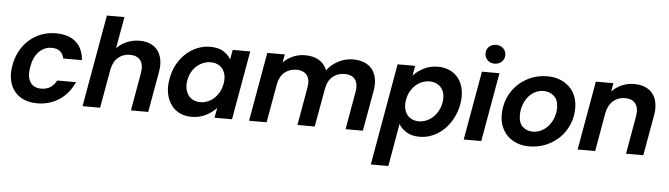

<svg xmlns="http://www.w3.org/2000/svg" viewBox="-57 -1026 5358 1538"><g transform="rotate(5 2622.0 -257.0)"><path d="M31 -277Q42 -342 71.5 -395Q101 -448 144 -485.5Q187 -523 241 -543Q295 -563 355 -563Q459 -563 517 -512Q575 -461 582 -367H431Q425 -402 401 -423Q377 -444 333 -444Q274 -444 231 -401Q188 -358 174 -277Q160 -196 188 -153.5Q216 -111 275 -111Q319 -111 349 -130Q379 -149 399 -187H550Q531 -143 501.5 -106.5Q472 -70 434.5 -44.5Q397 -19 351.5 -5Q306 9 255 9Q195 9 148 -11Q101 -31 71 -68.5Q41 -106 30 -159Q19 -212 31 -277Z M750 -740H891L846 -486Q879 -521 927.5 -541.5Q976 -562 1031 -562Q1077 -562 1114 -546.5Q1151 -531 1174.5 -501Q1198 -471 1206.5 -426.5Q1215 -382 1205 -325L1147 0H1008L1062 -306Q1073 -373 1046 -408Q1019 -443 963 -443Q907 -443 868 -410Q829 -377 816 -314L760 0H619Z M1294 -279Q1305 -344 1334 -396.5Q1363 -449 1404 -486Q1445 -523 1494.5 -543Q1544 -563 1597 -563Q1664 -563 1705 -536.5Q1746 -510 1764 -475L1778 -554H1919L1821 0H1680L1695 -81Q1664 -45 1612.5 -18Q1561 9 1495 9Q1442 9 1400 -11.5Q1358 -32 1330.5 -70Q1303 -108 1292.5 -161Q1282 -214 1294 -279ZM1729 -277Q1736 -316 1729.5 -346.5Q1723 -377 1706.5 -398Q1690 -419 1665 -429.5Q1640 -440 1612 -440Q1584 -440 1555.5 -429.5Q1527 -419 1503 -399Q1479 -379 1461.5 -348.5Q1444 -318 1437 -279Q1430 -240 1437 -209Q1444 -178 1460.5 -157Q1477 -136 1501.5 -125Q1526 -114 1554 -114Q1582 -114 1610.5 -124.5Q1639 -135 1663 -156Q1687 -177 1704.5 -207.5Q1722 -238 1729 -277Z M2788 -306Q2799 -372 2772 -406Q2745 -440 2689 -440Q2632 -440 2592 -406Q2552 -372 2541 -306V-307L2486 0H2347L2401 -306Q2412 -372 2385 -406Q2358 -440 2301 -440Q2247 -440 2207.5 -408.5Q2168 -377 2155 -315L2099 0H1958L2056 -554H2197L2185 -488Q2217 -522 2263 -542Q2309 -562 2361 -562Q2426 -562 2471.5 -535Q2517 -508 2537 -456Q2572 -504 2628 -533Q2684 -562 2746 -562Q2796 -562 2835 -546.5Q2874 -531 2898.5 -501Q2923 -471 2932 -426.5Q2941 -382 2931 -325L2873 0H2734Z M3231 -474Q3262 -509 3313 -536Q3364 -563 3429 -563Q3482 -563 3524.5 -543Q3567 -523 3595 -486Q3623 -449 3633 -396.5Q3643 -344 3632 -279Q3620 -214 3591 -161Q3562 -108 3521.5 -70Q3481 -32 3431.5 -11.5Q3382 9 3329 9Q3264 9 3222 -18Q3180 -45 3161 -79L3101 264H2960L3104 -554H3245ZM3489 -279Q3496 -318 3489 -348.5Q3482 -379 3465.5 -399Q3449 -419 3424 -429.5Q3399 -440 3371 -440Q3343 -440 3314.5 -429.5Q3286 -419 3262 -398Q3238 -377 3220.5 -346.5Q3203 -316 3196 -277Q3189 -238 3195.5 -207.5Q3202 -177 3218.5 -156Q3235 -135 3259.5 -124.5Q3284 -114 3313 -114Q3341 -114 3369.5 -125Q3398 -136 3422 -157Q3446 -178 3464 -209Q3482 -240 3489 -279Z M3782 -554H3923L3825 0H3684ZM3877 -627Q3842 -627 3820 -649Q3798 -671 3798 -703Q3798 -735 3820 -756.5Q3842 -778 3877 -778Q3912 -778 3934.5 -756.5Q3957 -735 3957 -703Q3957 -671 3934.5 -649Q3912 -627 3877 -627Z M4552 -329Q4552 -257 4525.5 -195Q4499 -133 4453 -88Q4407 -43 4344.5 -17Q4282 9 4210 9Q4156 9 4112 -8Q4068 -25 4036.5 -55.5Q4005 -86 3987.5 -129Q3970 -172 3970 -224Q3970 -295 3995.5 -357Q4021 -419 4066.5 -464.5Q4112 -510 4174 -536.5Q4236 -563 4309 -563Q4363 -563 4407.5 -546Q4452 -529 4484.5 -498.5Q4517 -468 4534.5 -424.5Q4552 -381 4552 -329ZM4115 -234Q4115 -172 4147.5 -141.5Q4180 -111 4229 -111Q4268 -111 4300.5 -128.5Q4333 -146 4357 -175Q4381 -204 4394 -241Q4407 -278 4407 -318Q4407 -381 4372 -412Q4337 -443 4289 -443Q4250 -443 4217.5 -425.5Q4185 -408 4162.5 -379Q4140 -350 4127.5 -312Q4115 -274 4115 -234Z M5043 -306Q5054 -373 5027 -408Q5000 -443 4944 -443Q4888 -443 4849 -410Q4810 -377 4796 -313L4741 0H4600L4698 -554H4839L4827 -486Q4860 -521 4906.5 -541.5Q4953 -562 5006 -562Q5055 -562 5093 -546.5Q5131 -531 5155 -501Q5179 -471 5187.5 -426.5Q5196 -382 5186 -325L5128 0H4989Z"/></g></svg>

Font: SVN-Poppins SemiBold
Style: Italic
Weight: 600
Italic angle: -10°
Designer: Ninad Kale (Devanagari), Jonny Pinhorn (Latin)
Foundry: Indian Type Foundry
Version: Version 3.002 2017; ttfautohint (v1.8.3)